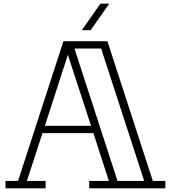

<svg xmlns="http://www.w3.org/2000/svg" viewBox="-20 -1024 929 1044"><path d="M879 -40V0H585H465V-40H572L488 -300H211L126 -40H228V0H65H10V-40H78L325 -800H564L811 -40ZM764 -40 530 -760H385L619 -40ZM475 -340 349 -726 224 -340ZM574 -1004H526L425 -860H473Z"/></svg>

Font: Kumar One Outline
Style: Regular
Weight: 400
Designer: Parimal Parmar
Foundry: Indian Type Foundry
Version: Version 1.000;PS 1.000;hotconv 1.0.88;makeotf.lib2.5.647800